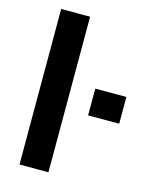

<svg xmlns="http://www.w3.org/2000/svg" viewBox="-116 -840 710 914"><g transform="rotate(15 239.5 -383.5)"><path d="M70.3 0V-766.6H212.9V0ZM325.2 -310.5V-442.4H478.5V-310.5Z"/></g></svg>

Font: Min Sans Bold
Style: Regular
Weight: 700
Designer: Jinseong-Kim, NotoSansCJK, Nunito
Foundry: Jinseong-Kim
Version: Version 1.400;Glyphs 3.1.2 (3151)